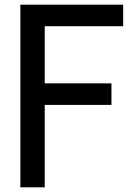

<svg xmlns="http://www.w3.org/2000/svg" viewBox="-20 -800 566 820"><path d="M171 0H67V-780H506V-688H171V-444H456V-352H171Z"/></svg>

Font: Tanohe Sans Medium
Style: Regular
Weight: 500
Designer: Village Type and Design LLC
Foundry: Cooper Hewitt Smithsonian Design Museum
Version: Version 1.00;September 29, 2021;FontCreator 13.0.0.2655 64-b